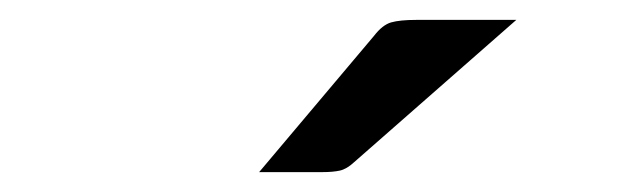

<svg xmlns="http://www.w3.org/2000/svg" viewBox="-20 -946 642 193"><path d="M499 -926 336 -783Q328.5 -776 321.5 -774.5Q314.5 -773 304.5 -773H240.5L356 -910Q364.5 -921 373.2 -923.5Q382 -926 398.5 -926Z"/></svg>

Font: Lato
Style: Regular
Weight: 400
Designer: Lukasz Dziedzic with Adam Twardoch and Botio Nikoltchev
Foundry: tyPoland Lukasz Dziedzic
Version: Version 2.015; 2015-08-06; http://www.latofonts.com/